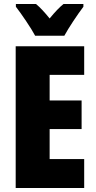

<svg xmlns="http://www.w3.org/2000/svg" viewBox="-20 -947 484 967"><path d="M157 -767H304C325 -806 371 -875 400 -913V-927H300C280 -911 257 -887 230 -854C204 -886 182 -910 161 -927H60V-913C86 -880 139 -802 157 -767ZM404 0V-146H230V-297H391V-441H230V-570H404V-714H59V0Z"/></svg>

Font: Noto Sans Bengali ExtraCondensed Black
Style: Regular
Weight: 900
Width: 2
Designer: Joana Ranito - Universal Thirst; Jelle Bosma - Monotype Design Team
Foundry: Universal Thirst ehf.
Version: Version 3.000